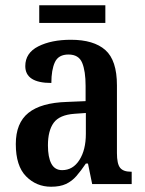

<svg xmlns="http://www.w3.org/2000/svg" viewBox="-20 -699 551 729"><path d="M174 10Q118 10 79 -29.5Q40 -69 40 -152Q40 -232 88 -270.5Q136 -309 234 -312L305 -315V-373Q305 -429 292 -460.5Q279 -492 240 -492Q202 -492 188.5 -463Q175 -434 175 -384Q76 -384 76 -448Q76 -498 125.5 -523Q175 -548 249 -548Q336 -548 380 -509Q424 -470 424 -375V-118Q424 -77 436 -62Q448 -47 477 -47H480V0H330L314 -78H306Q287 -50 270 -30.5Q253 -11 230.5 -0.5Q208 10 174 10ZM216 -53Q257 -53 281.5 -91.5Q306 -130 306 -191V-270L263 -267Q206 -263 184 -233Q162 -203 162 -147Q162 -102 175 -77.5Q188 -53 216 -53ZM129 -612V-679H380V-612Z"/></svg>

Font: Noto Serif Khmer Condensed SemiBold
Style: Regular
Weight: 600
Width: 3
Designer: Danh Hong and the Monotype Design Team
Foundry: Monotype Imaging Inc.
Version: Version 2.004; ttfautohint (v1.8.4.7-5d5b)